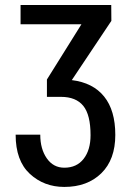

<svg xmlns="http://www.w3.org/2000/svg" viewBox="-20 -548 519 761"><path d="M302.7 -451.7H61.5V-528.3H420.9L421.4 -465.3L264.6 -230.5Q348.6 -220.2 392.8 -165.3Q437 -110.4 437 -13.2Q437 84.5 381.6 138.7Q326.2 192.9 234.9 192.9Q154.3 192.9 98.1 140.9Q42 88.9 42 -14.2H139.6Q139.6 42.5 165.5 79.6Q191.4 116.7 234.9 116.7Q284.2 116.7 311.5 81.5Q338.9 46.4 338.9 -12.2Q338.9 -92.8 310.1 -128.4Q281.2 -164.1 221.7 -164.1H166V-232.9Z"/></svg>

Font: Franco
Style: Regular
Weight: 400
Designer: Google
Version: Version 1.200311; 2013